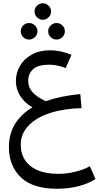

<svg xmlns="http://www.w3.org/2000/svg" viewBox="-20 -798 625 1184"><path d="M569 306Q526 334 465 350Q404 366 331 366Q182 366 108.5 295.5Q35 225 35 109Q35 -49 180 -136Q131 -164 104.5 -206.5Q78 -249 78 -298Q78 -348 103 -391.5Q128 -435 176 -461.5Q224 -488 289 -488Q353 -488 421 -460L385 -378Q333 -399 283 -399Q215 -399 184.5 -371.5Q154 -344 154 -300Q154 -260 179.5 -230.5Q205 -201 262 -174Q352 -206 475 -218L483 -131Q377 -129 291.5 -102Q206 -75 157 -24.5Q108 26 108 94Q108 178 168 226Q228 274 343 274Q391 274 444.5 261Q498 248 534 227ZM193 -727Q193 -748 208.5 -763Q224 -778 244 -778Q264 -778 279.5 -763Q295 -748 295 -727Q295 -706 279.5 -691Q264 -676 244 -676Q224 -676 208.5 -691Q193 -706 193 -727ZM108 -605Q108 -626 123 -641Q138 -656 160 -656Q180 -656 195.5 -641Q211 -626 211 -605Q211 -584 195.5 -569Q180 -554 160 -554Q138 -554 123 -569Q108 -584 108 -605ZM277 -605Q277 -626 292.5 -641Q308 -656 328 -656Q350 -656 365 -641Q380 -626 380 -605Q380 -584 365 -569Q350 -554 328 -554Q308 -554 292.5 -569Q277 -584 277 -605Z"/></svg>

Font: Fira GO
Style: Regular
Weight: 400
Designer: Carrois Corporate
Foundry: Carrois Corporate GbR
Version: Version 0.300